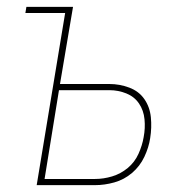

<svg xmlns="http://www.w3.org/2000/svg" viewBox="-20 -540 540 560"><path d="M87 0 170 -502H54L57 -520H193L155 -295H299Q329 -295 357 -284.5Q385 -274 401 -251Q417 -228 420 -198Q423 -168 418 -137Q414 -110 401 -82.5Q388 -55 365 -35.5Q342 -16 313.5 -8Q285 0 257 0ZM110 -18H257Q282 -18 307 -25.5Q332 -33 352.5 -50Q373 -67 384 -91.5Q395 -116 399 -140Q404 -166 401.5 -192Q399 -218 385.5 -238Q372 -258 348.5 -267.5Q325 -277 299 -277H152Z"/></svg>

Font: Iosevka SS04 Thin Oblique
Style: Regular
Weight: 100
Italic angle: -9°
Monospace: yes
Designer: Belleve Invis
Foundry: Belleve Invis
Version: Version 19.0.0; ttfautohint (v1.8.4)